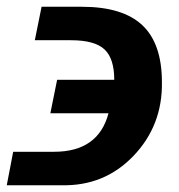

<svg xmlns="http://www.w3.org/2000/svg" viewBox="-32 -548 531 568"><path d="M178 -429H71L91 -528H210Q331 -528 389 -473.5Q447 -419 447 -305Q449 -177 363 -87Q277 3 150 0H-12L7 -99H128Q259 -99 289 -213H117L137 -312H306Q306 -375 277 -402Q248 -429 178 -429Z"/></svg>

Font: Libra Sans
Style: Bold Italic
Weight: 700
Italic angle: -12°
Foundry: Context Ltd
Version: Version 1.002